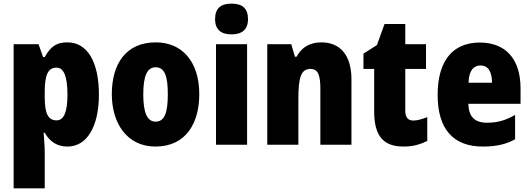

<svg xmlns="http://www.w3.org/2000/svg" viewBox="-20 -796 2915 1056"><path d="M351 -563C293 -563 260 -543 226 -482H217L192 -553H55V240H226V36C226 9 223 -23 220 -66H226C254 -17 293 10 352 10C455 10 524 -95 524 -276C524 -456 460 -563 351 -563ZM291 -424C330 -424 351 -378 351 -275C351 -179 331 -134 291 -134C243 -134 226 -175 226 -263V-290C226 -384 244 -424 291 -424Z M1076 -278C1076 -460 979 -563 837 -563C672 -563 595 -444 595 -278C595 -120 677 10 835 10C1006 10 1076 -123 1076 -278ZM768 -277C768 -378 789 -426 836 -426C886 -426 903 -377 903 -278C903 -178 886 -127 836 -127C788 -127 768 -179 768 -277Z M1253 -776C1195 -776 1163 -751 1163 -691C1163 -632 1197 -607 1253 -607C1310 -607 1344 -632 1344 -691C1344 -751 1312 -776 1253 -776ZM1339 -553H1168V0H1339Z M1748 -563C1684 -563 1639 -536 1611 -484H1602L1582 -553H1450V0H1621V-250C1621 -370 1635 -417 1688 -417C1731 -417 1742 -379 1742 -306V0H1913V-360C1913 -493 1850 -563 1748 -563Z M2253 -133C2224 -133 2209 -151 2209 -187V-417H2323V-553H2209V-664H2095L2053 -548L1979 -501V-417H2038V-182C2038 -46 2091 10 2199 10C2253 10 2292 -2 2330 -21V-152C2302 -141 2277 -133 2253 -133Z M2619 -562C2471 -562 2387 -463 2387 -274C2387 -86 2473 10 2635 10C2708 10 2763 -2 2813 -30V-164C2759 -133 2715 -121 2658 -121C2590 -121 2557 -156 2556 -225H2843V-310C2843 -474 2759 -562 2619 -562ZM2624 -436C2662 -436 2686 -405 2686 -341H2557C2559 -410 2586 -436 2624 -436Z"/></svg>

Font: Noto Sans Gurmukhi Condensed Black
Style: Regular
Weight: 900
Width: 3
Designer: Jelle Bosma - Monotype Design Team
Foundry: Monotype Imaging Inc.
Version: Version 2.004